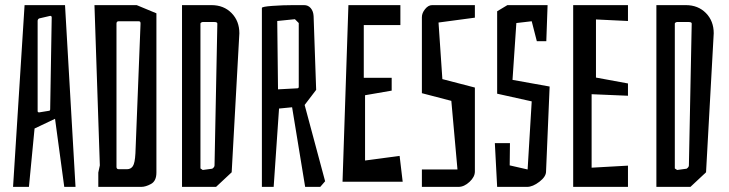

<svg xmlns="http://www.w3.org/2000/svg" viewBox="-20 -730 2846 750"><path d="M275 0H231L195 -266L115 -228L93 0H31L76 -710H234ZM176 -668 133 -658Q127 -655 127 -648V-296Q127 -291 133 -291L170 -297Q176 -297 176 -303L182 -662Q182 -668 176 -668Z M591 -678V-56Q591 -23 570 -11.5Q549 0 532 0H364V-56L370 -84L349 -710H514ZM509 -131 529 -638Q529 -644 527 -645.5Q525 -647 520 -647H444Q435 -647 435 -638V-78Q435 -69 444 -69H476Q491 -69 499 -81Q507 -93 509 -131Z M915 -600 885 -57 824 0H691V-710H806Q854 -710 884.5 -679Q915 -648 915 -600ZM817 -644H772Q769 -644 766 -642Q763 -640 763 -638V-72L772 -66L809 -71Q818 -77 818 -84L829 -638Q829 -644 817 -644Z M1125 -710H1168Q1184 -710 1194 -698Q1204 -686 1205 -667L1215 -379L1170 -320L1250 -22L1231 0H1172L1121 -311L1070 -306L1049 0H1003V-699Q1003 -704 1044 -707Q1085 -710 1125 -710ZM1141 -385Q1147 -385 1147 -391V-640L1132 -655L1063 -648L1066 -381Z M1553 -20H1318L1341 -710H1544V-632H1401V-426H1510V-376L1406 -358V-103L1541 -121Z M1708 -421 1835 -388V-60Q1835 -39 1814 -19.5Q1793 0 1771 0H1628V-68H1767L1743 -336L1628 -366V-663Q1628 -679 1640.5 -694.5Q1653 -710 1668 -710H1835V-661L1693 -642Z M2077 -569 2057 -647 1997 -640 1982 -418 2127 -392 2113 -60Q2113 -40 2087 -20Q2061 0 2039 0H1922L1913 -171H1972L1971 -84L2041 -68L2057 -334L1922 -364V-686L1962 -710H2119L2114 -569Z M2433 0H2219V-710H2433V-648L2308 -654V-427L2433 -404V-356L2291 -362V-75L2433 -83Z M2768 -600 2738 -57 2677 0H2544V-710H2659Q2707 -710 2737.5 -679Q2768 -648 2768 -600ZM2670 -644H2625Q2622 -644 2619 -642Q2616 -640 2616 -638V-72L2625 -66L2662 -71Q2671 -77 2671 -84L2682 -638Q2682 -644 2670 -644Z"/></svg>

Font: Bahiana
Style: Regular
Weight: 400
Designer: Pablo Cosgaya & Dani Raskovsky
Foundry: Pablo Cosgaya & Dani Raskovsky
Version: Version 1.005